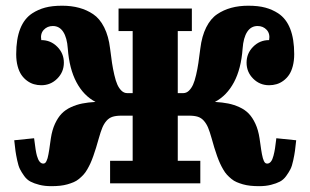

<svg xmlns="http://www.w3.org/2000/svg" viewBox="-20 -635 1075 665"><path d="M839.8 -615.2Q874.8 -615.2 898.9 -608.6Q923.1 -602.1 943.4 -588.9Q999 -552.5 999 -447.3Q999 -424.6 994.1 -406.1Q989.3 -387.7 981 -375.6Q972.7 -363.5 961.3 -355.2Q950 -346.9 937.7 -343.4Q925.5 -339.8 912.1 -339.8Q879.6 -339.8 856.8 -362.7Q834 -385.5 834 -418Q834 -450.2 856.8 -473.1Q879.6 -496.1 912.1 -496.1Q916 -518.3 903.7 -531.6Q891.4 -544.9 872.1 -544.9Q849.4 -544.9 836.2 -524.7Q823 -504.4 820.3 -466.8Q815.2 -396.7 790.4 -350.2Q765.6 -303.7 724.4 -282Q750.5 -280.5 770.4 -276.5Q790.3 -272.5 809.3 -263.8Q828.4 -255.1 841.6 -241.5Q854.7 -227.8 864.6 -206.4Q874.5 -185.1 878.9 -156.2Q880.1 -148.4 881.8 -136.1Q883.5 -123.8 884.5 -117.1Q885.5 -110.4 887.2 -101.2Q888.9 -92 890.4 -87.2Q891.8 -82.3 894 -77.4Q896.2 -72.5 899 -70.4Q901.9 -68.4 905.3 -68.4Q912.8 -68.4 918.3 -75.2Q923.8 -82 927.2 -95.6Q930.7 -109.1 932.4 -120.4Q934.1 -131.6 936.3 -149.7Q936.8 -154.1 937 -156.2L1005.9 -149.2Q1003.4 -125.5 1001.6 -112.3Q999.8 -99.1 995.6 -79.6Q991.5 -60.1 986.1 -49.3Q980.7 -38.6 971.3 -25.5Q961.9 -12.5 949.5 -6Q937 0.5 918.8 5.1Q900.6 9.8 877.7 9.8Q861.1 9.8 847.2 8.3Q833.3 6.8 821.4 3.4Q809.6 0 799.8 -4.2Q790 -8.3 781.5 -15.4Q772.9 -22.5 766.2 -29.7Q759.5 -36.9 753.2 -47.9Q746.8 -58.8 742.1 -69.2Q737.3 -79.6 731.9 -94.6Q726.6 -109.6 722.4 -123.3Q718.3 -137 712.9 -156.2Q706.3 -179.7 700.6 -193.2Q694.8 -206.8 686 -216.8Q677.2 -226.8 665.2 -230.6Q653.1 -234.4 634.8 -234.4H595.7V-78.1H673.8V0H361.3V-78.1H439.5V-234.4H400.4Q382.1 -234.4 370 -230.6Q357.9 -226.8 349.1 -216.8Q340.3 -206.8 334.6 -193.2Q328.9 -179.7 322.3 -156.2Q316.9 -137 312.7 -123.3Q308.6 -109.6 303.2 -94.6Q297.9 -79.6 293.1 -69.2Q288.3 -58.8 282 -47.9Q275.6 -36.9 268.9 -29.7Q262.2 -22.5 253.7 -15.4Q245.1 -8.3 235.4 -4.2Q225.6 0 213.7 3.4Q201.9 6.8 188 8.3Q174.1 9.8 157.5 9.8Q134.5 9.8 116.3 5.1Q98.1 0.5 85.7 -6Q73.2 -12.5 63.8 -25.5Q54.4 -38.6 49.1 -49.3Q43.7 -60.1 39.6 -79.6Q35.4 -99.1 33.6 -112.3Q31.7 -125.5 29.3 -149.2L98.1 -156.2Q103.5 -110.4 107.9 -95.5Q115.5 -68.4 129.9 -68.4Q133.3 -68.4 136.1 -70.4Q138.9 -72.5 141.1 -77.4Q143.3 -82.3 144.8 -87.2Q146.2 -92 147.9 -101.2Q149.7 -110.4 150.6 -117.1Q151.6 -123.8 153.3 -136.1Q155 -148.4 156.2 -156.2Q160.6 -185.1 170.5 -206.4Q180.4 -227.8 193.6 -241.5Q206.8 -255.1 225.8 -263.8Q244.9 -272.5 264.8 -276.5Q284.7 -280.5 310.8 -282Q269.5 -303.7 244.8 -350.2Q220 -396.7 214.8 -466.8Q212.2 -504.4 199 -524.7Q185.8 -544.9 163.1 -544.9Q143.8 -544.9 131.5 -531.6Q119.1 -518.3 123 -496.1Q155.5 -496.1 178.3 -473.1Q201.2 -450.2 201.2 -418Q201.2 -385.5 178.3 -362.7Q155.5 -339.8 123 -339.8Q109.6 -339.8 97.4 -343.4Q85.2 -346.9 73.9 -355.2Q62.5 -363.5 54.2 -375.6Q45.9 -387.7 41 -406.1Q36.1 -424.6 36.1 -447.3Q36.1 -552.5 91.8 -588.9Q112.1 -602.1 136.2 -608.6Q160.4 -615.2 195.3 -615.2Q259.5 -615.2 302.7 -585.9Q325.4 -570.8 340.8 -540.3Q356.2 -509.8 361.3 -466.8Q365 -437 368 -416.9Q371.1 -396.7 376 -375.5Q380.9 -354.2 386.6 -341.7Q392.3 -329.1 400.8 -320.9Q409.2 -312.7 419.9 -312.5H439.5V-527.3H390.6V-605.5H644.5V-527.3H595.7V-312.5H615.2Q626 -312.7 634.4 -320.9Q642.8 -329.1 648.6 -341.7Q654.3 -354.2 659.2 -375.5Q664.1 -396.7 667.1 -416.9Q670.2 -437 673.8 -466.8Q679 -509.8 694.3 -540.3Q709.7 -570.8 732.4 -585.9Q775.6 -615.2 839.8 -615.2Z"/></svg>

Font: Orelega One
Style: Regular
Weight: 400
Version: Version 1.1 ; ttfautohint (v1.8.3)